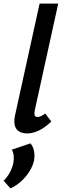

<svg xmlns="http://www.w3.org/2000/svg" viewBox="-39 -731 342 1062"><path d="M111 7Q86 7 68 -3Q50 -13 43.5 -35Q37 -57 44 -92L180 -711H283L154 -124Q150 -106 152.5 -95Q155 -84 169 -84Q177 -84 186.5 -88Q196 -92 211 -103L245 -59Q211 -26 177 -9.5Q143 7 111 7ZM19 311 -19 269Q1 249 15 223.5Q29 198 35 170Q39 148 36.5 128Q34 108 26 97L129 62Q144 78 149 103Q154 128 149 158Q143 186 124.5 216Q106 246 79 271Q52 296 19 311Z"/></svg>

Font: Ysabeau
Style: Bold Italic
Weight: 700
Italic angle: -12°
Designer: Christian Thalmann (Catharsis Fonts)
Version: Version 2.002